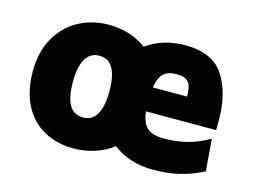

<svg xmlns="http://www.w3.org/2000/svg" viewBox="-77 -636 1022 776"><g transform="rotate(15 434.0 -248.0)"><path d="M612.8 12.2Q565.4 12.2 522.7 -1.2Q480 -14.6 445.8 -41Q411.6 -15.1 369.4 -1.5Q327.1 12.2 281.7 12.2Q210.9 12.2 156.7 -18.1Q102.5 -48.3 72.5 -106.9Q42.5 -165.5 42.5 -247.6Q42.5 -328.6 76.2 -387.7Q109.9 -446.8 166.5 -477.3Q223.1 -507.8 291.5 -507.8Q382.8 -507.8 449.7 -458.5Q481.9 -482.4 523.2 -495.1Q564.5 -507.8 612.8 -507.8Q726.6 -507.8 773.4 -435.3Q820.3 -362.8 820.3 -249.5Q820.3 -217.8 819.8 -208.5H525.9Q530.3 -175.8 541.3 -156.7Q552.2 -137.7 572.3 -129.4Q592.3 -121.1 625 -121.1Q675.3 -121.1 721.4 -132.8Q767.6 -144.5 812 -170.9L822.8 -36.6Q770.5 -10.3 720.9 1Q671.4 12.2 612.8 12.2ZM286.6 -118.7Q324.7 -118.7 343.8 -152.3Q362.8 -186 362.8 -247.6Q362.8 -310.1 344.7 -343.5Q326.7 -377 286.6 -377Q248.5 -377 229.2 -343Q210 -309.1 210 -247.6Q210 -185.1 228.3 -151.9Q246.6 -118.7 286.6 -118.7ZM606.4 -385.7Q571.3 -385.7 553 -368.4Q534.7 -351.1 527.8 -309.1H671.4Q671.4 -338.4 665.3 -355Q659.2 -371.6 645.3 -378.7Q631.3 -385.7 606.4 -385.7Z"/></g></svg>

Font: Lesson One Extra
Style: Regular
Weight: 800
Designer: But Ko, Victor Gaultney, Annie Olsen, Julie Remington, Don Collingsworth, Eric Hays, Becca Hirsbrunner
Version: Version 1.100